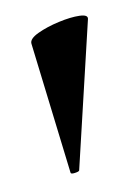

<svg xmlns="http://www.w3.org/2000/svg" viewBox="-46 -675 242 346"><g transform="rotate(-10 75.0 -502.0)"><path d="M57 -365 28 -606Q27 -615 44 -623Q61 -631 83.5 -636Q106 -641 122 -640.5Q138 -640 136 -632L73 -366Q72 -364 64.5 -363Q57 -362 57 -365Z"/></g></svg>

Font: Cormorant Garamond Light
Style: Regular
Weight: 300
Designer: Christian Thalmann (Catharsis Fonts)
Foundry: Catharsis Fonts
Version: Version 4.001